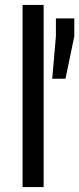

<svg xmlns="http://www.w3.org/2000/svg" viewBox="-20 -763 323 783"><path d="M72 0V-743H158V0ZM193 -442 208 -615V-688H283V-615L247 -442Z"/></svg>

Font: Saira Semi Condensed
Style: Regular
Weight: 400
Width: 4
Designer: Hector Gatti with collaboration of the Omnibus-Type team
Foundry: Omnibus-Type
Version: Version 1.001; ttfautohint (v1.8)